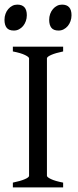

<svg xmlns="http://www.w3.org/2000/svg" viewBox="-22 -819 340 839"><path d="M34.2 0V-21Q67.4 -27.8 86.2 -35.9Q105 -43.9 105 -50.8V-564Q105 -569.8 87.2 -578.6Q69.3 -587.4 34.2 -594.2V-615.2H253.9V-594.2Q220.7 -587.4 201.9 -579.1Q183.1 -570.8 183.1 -564V-50.8Q183.1 -44.9 200.9 -36.4Q218.8 -27.8 253.9 -21V0ZM290.5 -752.4Q290.5 -738.8 286.1 -726.6Q281.7 -714.4 274.2 -705.3Q266.6 -696.3 256.3 -690.9Q246.1 -685.5 233.9 -685.5Q211.9 -685.5 202.4 -697.8Q192.9 -710 192.9 -732.4Q192.9 -746.1 197.3 -758.3Q201.7 -770.5 209.5 -779.5Q217.3 -788.6 227.3 -793.7Q237.3 -798.8 249 -798.8Q290.5 -798.8 290.5 -752.4ZM95.2 -752.4Q95.2 -738.8 90.8 -726.6Q86.4 -714.4 78.9 -705.3Q71.3 -696.3 61 -690.9Q50.8 -685.5 38.6 -685.5Q16.6 -685.5 7.1 -697.8Q-2.4 -710 -2.4 -732.4Q-2.4 -746.1 2 -758.3Q6.3 -770.5 14.2 -779.5Q22 -788.6 32 -793.7Q42 -798.8 53.7 -798.8Q95.2 -798.8 95.2 -752.4Z"/></svg>

Font: Gentium Plus Phon
Style: Regular
Weight: 400
Designer: J. Victor Gaultney, Annie Olsen, Iska Routamaa, Becca Hirsbrunner
Foundry: SIL International
Version: Version 5.000